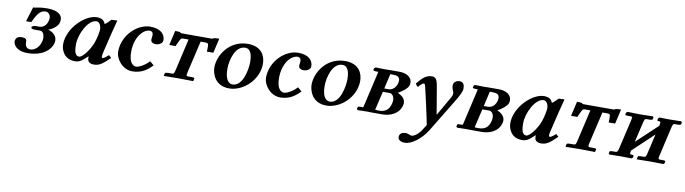

<svg xmlns="http://www.w3.org/2000/svg" viewBox="-33 -1032 6593 1849"><g transform="rotate(10 3264.0 -107.5)"><path d="M65 -88C65 -86 64 -83 64 -80C64 -52 90 12 205 12C365 12 433 -72 446 -128C448 -137 449 -145 449 -152C449 -208 396 -236 364 -245C412 -261 456 -300 463 -334C465 -343 466 -351 466 -358C466 -427 387 -445 322 -445C233 -445 215 -430 183 -430L139 -288H190C222 -354 250 -413 309 -413C333 -413 358 -392 358 -355C358 -348 357 -340 355 -333C350 -308 329 -258 273 -258H241C223 -258 203 -252 201 -240C200 -239 200 -238 200 -237C200 -228 212 -222 233 -222H289C316 -222 331 -190 331 -156C331 -146 329 -136 327 -126C309 -49 253 -27 227 -27C181 -27 174 -64 174 -90V-97V-100C174 -113 165 -129 128 -129C86 -129 71 -113 65 -88Z M791 -39C791 -21 802 10 853 10C905 10 937 -12 1008 -82L983 -105C954.5 -79.5 937 -67 926 -67C921 -67 917 -71 917 -83C917 -92 919.4 -105.9 924 -125L971.3 -321C980.7 -359.9 1003 -443.8 1003 -443.8C1003 -445.8 1002.8 -447 1001 -447L946 -444C930.2 -425.6 912.1 -408 889 -392C879 -422 857 -444 805 -444C690 -444 529 -289 529 -132C529 -76 562.5 10 667 10C706.5 10 728 0 790 -59L792 -58C791 -52.3 791 -43 791 -39ZM824 -195C791 -112 729 -40 701 -40C657 -40 651 -97 651 -151C651 -254 728 -405 808 -405C837 -405 855 -370 855 -331C855 -315 844 -248 824 -195Z M1229 10C1321 10 1375 -33 1423 -82L1383 -116C1343 -70 1283 -41 1260 -41C1234 -41 1187 -59 1187 -173C1187 -318 1265 -405 1331 -405C1339 -405 1362 -399 1362 -370C1362 -340 1358 -342 1358 -323C1358 -306 1368 -287 1412 -287C1427 -287 1474 -300 1474 -337C1474 -387 1438 -444 1328 -444C1203 -444 1063 -318 1063 -152C1063 -88 1129 10 1229 10Z M1757 -77 1829 -386H1877C1903 -386 1906 -378 1906 -346V-330C1906 -323 1906 -312 1905 -302H1968L2001 -445C1961 -445 1950 -441 1942 -438C1935 -435 1938 -433 1931 -433H1634C1629 -433 1624 -436 1621 -439C1616 -442 1615 -445 1570 -445L1537 -302H1599C1604 -316 1611 -330 1616 -340C1635 -381 1638 -386 1658 -386H1711L1640 -77C1632 -42 1628 -36 1612 -35H1572C1554 -35 1543 -32 1542 -26L1536 1C1575 1 1637 0 1676 -1L1825 1L1831 -25C1832 -31 1824 -35 1806 -35H1766C1757 -36 1752 -38 1752 -47C1752 -53 1754 -62 1757 -77Z M2002 -165C2002 -111 2033 10 2176 10C2313 10 2457 -121 2457 -279C2457 -351 2420 -444 2282 -444C2102 -444 2002 -285 2002 -165ZM2128 -173C2128 -260 2166 -403 2263 -403C2322 -403 2333 -333 2333 -272C2333 -208 2305 -33 2201 -33C2178 -33 2128 -50 2128 -173Z M2675 10C2767 10 2821 -33 2869 -82L2829 -116C2789 -70 2729 -41 2706 -41C2680 -41 2633 -59 2633 -173C2633 -318 2711 -405 2777 -405C2785 -405 2808 -399 2808 -370C2808 -340 2804 -342 2804 -323C2804 -306 2814 -287 2858 -287C2873 -287 2920 -300 2920 -337C2920 -387 2884 -444 2774 -444C2649 -444 2509 -318 2509 -152C2509 -88 2575 10 2675 10Z M2953 -165C2953 -111 2984 10 3127 10C3264 10 3408 -121 3408 -279C3408 -351 3371 -444 3233 -444C3053 -444 2953 -285 2953 -165ZM3079 -173C3079 -260 3117 -403 3214 -403C3273 -403 3284 -333 3284 -272C3284 -208 3256 -33 3152 -33C3129 -33 3079 -50 3079 -173Z M3433 1C3458 0 3497 0 3522 -1L3569 0H3675C3743 0 3835 -30 3857 -124C3859 -130 3859 -137 3859 -143C3859 -185 3824 -215 3784 -230C3817 -247 3877 -289 3885 -323C3887 -331 3888 -338 3888 -345C3888 -396 3842 -433 3765 -433H3668C3653 -433 3637 -432 3622 -432L3530 -434L3519 -424L3514 -406C3513 -403 3527 -397 3539 -397H3563C3565 -397 3562.9 -389 3559 -372L3486 -55C3483 -40 3481 -36 3479 -35H3454C3436 -35 3429 -33 3428 -28L3423 -8ZM3641 -215H3708C3733 -215 3753 -188 3753 -150C3753 -143 3752 -134 3750 -125C3733 -53 3695 -30 3632 -30C3621 -30 3610 -31 3598 -32ZM3649 -249 3682 -394C3687 -394 3691 -395 3695 -395C3700 -395 3707 -394 3719 -394C3748 -394 3776 -385 3776 -347C3776 -340 3775 -333 3773 -324C3764 -286 3734 -249 3691 -249Z M4146 -344C4136.8 -398.4 4129 -444 4085 -444C4024 -444 3991 -410 3941 -350C3945.7 -336.3 3951.7 -328.7 3966 -319.5C3979 -339 4003 -362 4017 -362C4023.3 -362 4028.7 -356.1 4032 -341C4032 -341 4089 -101 4113 27L4087 68C4046 136 4004 153 3986 153C3967 153 3953 138 3931 138C3872 138 3866 170 3866 188C3866 223 3911 232 3934 232C3995 232 4089.4 166.7 4150 67L4339 -244C4385 -319.8 4400.5 -354.5 4400.5 -380.5C4400.5 -415.5 4390 -444 4350 -444C4319.5 -444 4292.5 -421.5 4292.5 -395.5C4292.5 -351 4311 -340 4311 -317C4311 -303 4309.2 -295 4292 -265L4191 -89L4189 -90Z M4406 1C4431 0 4470 0 4495 -1L4542 0H4648C4716 0 4808 -30 4830 -124C4832 -130 4832 -137 4832 -143C4832 -185 4797 -215 4757 -230C4790 -247 4850 -289 4858 -323C4860 -331 4861 -338 4861 -345C4861 -396 4815 -433 4738 -433H4641C4626 -433 4610 -432 4595 -432L4503 -434L4492 -424L4487 -406C4486 -403 4500 -397 4512 -397H4536C4538 -397 4535.9 -389 4532 -372L4459 -55C4456 -40 4454 -36 4452 -35H4427C4409 -35 4402 -33 4401 -28L4396 -8ZM4614 -215H4681C4706 -215 4726 -188 4726 -150C4726 -143 4725 -134 4723 -125C4706 -53 4668 -30 4605 -30C4594 -30 4583 -31 4571 -32ZM4622 -249 4655 -394C4660 -394 4664 -395 4668 -395C4673 -395 4680 -394 4692 -394C4721 -394 4749 -385 4749 -347C4749 -340 4748 -333 4746 -324C4737 -286 4707 -249 4664 -249Z M5164 -39C5164 -21 5175 10 5226 10C5278 10 5310 -12 5381 -82L5356 -105C5327.5 -79.5 5310 -67 5299 -67C5294 -67 5290 -71 5290 -83C5290 -92 5292.4 -105.9 5297 -125L5344.3 -321C5353.7 -359.9 5376 -443.8 5376 -443.8C5376 -445.8 5375.8 -447 5374 -447L5319 -444C5303.2 -425.6 5285.1 -408 5262 -392C5252 -422 5230 -444 5178 -444C5063 -444 4902 -289 4902 -132C4902 -76 4935.5 10 5040 10C5079.5 10 5101 0 5163 -59L5165 -58C5164 -52.3 5164 -43 5164 -39ZM5197 -195C5164 -112 5102 -40 5074 -40C5030 -40 5024 -97 5024 -151C5024 -254 5101 -405 5181 -405C5210 -405 5228 -370 5228 -331C5228 -315 5217 -248 5197 -195Z M5686 -77 5758 -386H5806C5832 -386 5835 -378 5835 -346V-330C5835 -323 5835 -312 5834 -302H5897L5930 -445C5890 -445 5879 -441 5871 -438C5864 -435 5867 -433 5860 -433H5563C5558 -433 5553 -436 5550 -439C5545 -442 5544 -445 5499 -445L5466 -302H5528C5533 -316 5540 -330 5545 -340C5564 -381 5567 -386 5587 -386H5640L5569 -77C5561 -42 5557 -36 5541 -35H5501C5483 -35 5472 -32 5471 -26L5465 1C5504 1 5566 0 5605 -1L5754 1L5760 -25C5761 -31 5753 -35 5735 -35H5695C5686 -36 5681 -38 5681 -47C5681 -53 5683 -62 5686 -77Z M6116 -431 5995 -434 5983 -424 5978 -406C5977 -400 5986 -397 6004 -397H6033C6043 -397 6047 -395 6047 -384C6047 -377 6045 -365 6041 -349L5978 -78C5971 -46 5967 -36 5949 -35H5920C5902 -35 5891 -33 5890 -26L5886 -8L5893 1C5893 1 5974 -1 6016 -1C6047 -1 6110 1 6110 1L6122 -8L6126 -26C6127 -32 6119 -35 6100 -35C6092 -35 6089 -39 6089 -46C6089 -52 6091 -59 6093 -68V-70L6088 -68L6298 -266L6255 -80C6248 -48 6244 -36 6226 -35H6196C6179 -35 6169 -33 6167 -26L6161 1C6161 1 6251 -1 6294 -1C6338 -1 6421 1 6421 1L6432 -8L6436 -26C6438 -32 6429 -35 6411 -35H6381C6371 -36 6367 -39 6367 -49C6367 -56 6369 -66 6373 -80L6435 -350C6444 -388 6447 -397 6464 -397H6494C6513 -397 6523 -401 6525 -407L6528 -424L6521 -434C6521 -434 6438 -432 6393 -432C6365 -432 6307 -434 6307 -434L6296 -424L6292 -406C6290 -400 6299 -397 6317 -397C6322 -397 6324 -393 6324 -386C6324 -379 6322 -369 6319 -358L6325 -360L6114 -162L6158 -350C6167 -388 6171 -397 6187 -397H6217C6235 -397 6246 -401 6247 -407L6251 -424L6243 -434Z"/></g></svg>

Font: Linux Libertine O
Style: Bold Italic
Weight: 700
Italic angle: -11.5°
Designer: Philipp H. Poll
Foundry: Philipp H. Poll
Version: Version 4.1.0